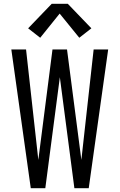

<svg xmlns="http://www.w3.org/2000/svg" viewBox="-20 -997 634 1017"><path d="M143 0 40 -735H118L183 -150L258 -735H335L411 -150L476 -735H553L450 0H374L297 -588L220 0ZM193 -797 129 -847 254 -977H339L464 -847L400 -797L296 -925Z"/></svg>

Font: Iosevka QP
Style: Regular
Weight: 400
Designer: Belleve Invis
Foundry: Belleve Invis
Version: Version 20.0.0; ttfautohint (v1.8.4)